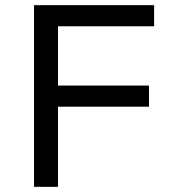

<svg xmlns="http://www.w3.org/2000/svg" viewBox="-20 -725 672 745"><path d="M112 0V-705H578V-623H205V-393H558V-311H205V0Z"/></svg>

Font: Nunito Sans 6pt
Style: Regular
Weight: 400
Version: Version 3.101;gftools[0.9.27]